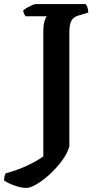

<svg xmlns="http://www.w3.org/2000/svg" viewBox="-78 -724 494 944"><path d="M51 200Q27 200 -6 188.5Q-39 177 -58 163Q-58 152 -55.5 142.5Q-53 133 -50 128Q7 113 55 90.5Q103 68 135 45V-566Q135 -601 141 -620.5Q147 -640 153 -644H48Q44 -649 40.5 -656Q37 -663 36 -672Q42 -679 54.5 -686Q67 -693 79.5 -698.5Q92 -704 98 -704H343Q348 -699 352 -687.5Q356 -676 356 -662L312 -649Q296 -645 285 -636.5Q274 -628 268.5 -611Q263 -594 263 -563V-4Q253 31 226.5 66.5Q200 102 167 132.5Q134 163 102.5 181.5Q71 200 51 200Z"/></svg>

Font: Texturina 12pt SemiBold
Style: Regular
Weight: 600
Designer: Guillermo Torres Carreño
Foundry: Omnibus-Type
Version: Version 1.002